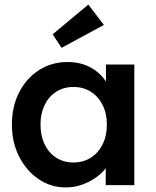

<svg xmlns="http://www.w3.org/2000/svg" viewBox="-20 -809 682 839"><path d="M32 -265Q32 -344 64 -406Q96 -468 151 -503Q206 -538 275 -538Q315 -538 348 -526.5Q381 -515 406 -494Q431 -473 447.5 -446Q464 -419 470 -388L443 -395V-527H567V0H442V-126L471 -131Q464 -104 445.5 -78.5Q427 -53 399.5 -33.5Q372 -14 338.5 -2Q305 10 267 10Q202 10 149 -26Q96 -62 64 -124Q32 -186 32 -265ZM447 -265Q447 -313 428.5 -350Q410 -387 377 -408Q344 -429 301 -429Q258 -429 225.5 -408Q193 -387 175 -350Q157 -313 157 -265Q157 -216 175 -178.5Q193 -141 225.5 -120Q258 -99 301 -99Q344 -99 377 -120Q410 -141 428.5 -178.5Q447 -216 447 -265ZM249 -600 210 -659 366 -789 434 -700Z"/></svg>

Font: Our Lexend Medium
Style: Regular
Weight: 500
Designer: Bonnie Shaver-Troup, Thomas Jockin
Foundry: Lexend
Version: Version 1.007